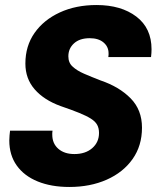

<svg xmlns="http://www.w3.org/2000/svg" viewBox="-20 -732 623 764"><path d="M256 12Q184 12 130 -10Q76 -32 46.5 -73.5Q17 -115 17 -173Q17 -182 18 -193.5Q19 -205 20 -212H189Q188 -206 188 -203Q188 -200 188 -196Q188 -161 212 -140Q236 -119 276 -119Q320 -119 347 -142.5Q374 -166 374 -203Q374 -222 366.5 -235.5Q359 -249 341.5 -260Q324 -271 294.5 -283Q265 -295 221 -310Q155 -334 118 -376.5Q81 -419 81 -479Q81 -549 117.5 -601Q154 -653 218 -682.5Q282 -712 364 -712Q462 -712 522.5 -666Q583 -620 583 -536Q583 -529 582.5 -521Q582 -513 581 -505H411Q412 -510 412 -514Q412 -518 412 -520Q412 -546 392 -563Q372 -580 337 -580Q297 -580 274.5 -559.5Q252 -539 252 -508Q252 -482 269 -467Q286 -451 315 -438.5Q344 -426 380 -412Q454 -387 499.5 -341Q545 -295 545 -224Q545 -152 507.5 -99Q470 -46 404.5 -17Q339 12 256 12Z"/></svg>

Font: Rethink Sans ExtraBold
Style: Italic
Weight: 800
Italic angle: -10°
Designer: The Rethink Sans project authors (Hans Thiessen). DM Sans designed by Colophon Foundry.
Foundry: Rethink Communications LLC
Version: Version 1.001